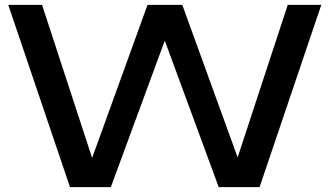

<svg xmlns="http://www.w3.org/2000/svg" viewBox="-20 -770 1356 790"><path d="M934 -50 1164 -750H1302L1048 0H880L627 -687H689L436 0H268L14 -750H153L382 -50L334 -51L587 -750H730L984 -50Z"/></svg>

Font: Unbounded Variable
Style: Regular
Weight: 400
Designer: Luke Prowse, Jean-Baptiste Morizot, Fátima Lázaro, Florian Runge
Foundry: NaN
Version: Version 1.600;FEAKit 1.0